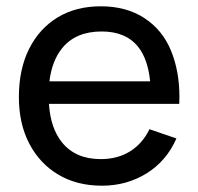

<svg xmlns="http://www.w3.org/2000/svg" viewBox="-20 -575 630 610"><path d="M304 15Q224.5 15 165.2 -20.2Q106 -55.5 73 -118.8Q40 -182 40 -266.5Q40 -355 72.5 -419.8Q105 -484.5 163.2 -519.8Q221.5 -555 300 -555Q381.5 -555 438.8 -517.5Q496 -480 523 -414.8Q550 -349.5 550 -268Q550 -256.5 549.5 -245H135.5Q140.5 -167.5 177.5 -122Q220.5 -69.5 300 -69.5Q353.5 -69.5 393 -94Q432.5 -118.5 455 -164.5L540.5 -135Q509 -63.5 445.8 -24.2Q382.5 15 304 15ZM457 -316.5Q450 -387 419 -426Q380 -475 303 -475Q220.5 -475 177.5 -422Q145 -382 137 -316.5Z"/></svg>

Font: Cns Manrope Med
Style: Regular
Weight: 500
Designer: Mikhail Sharanda
Foundry: Mikhail Sharanda
Version: Version 4.504